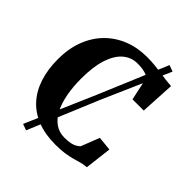

<svg xmlns="http://www.w3.org/2000/svg" viewBox="-244 -945 1154 1154"><g transform="rotate(45 332.5 -368.5)"><path d="M142 60 333 -381 514.5 -812.5 555 -797.5 365.5 -365.5 182 74.5ZM366.5 11Q278.5 11 212.5 -15.2Q146.5 -41.5 102.5 -90.8Q58.5 -140 36.5 -209.2Q14.5 -278.5 14.5 -363.5Q14.5 -453.5 42 -525.2Q69.5 -597 119.5 -647.5Q169.5 -698 236.8 -724.8Q304 -751.5 383.5 -751.5Q420 -751.5 450.8 -748.5Q481.5 -745.5 508.2 -741.5Q535 -737.5 560 -734.2Q585 -731 610 -729.5L598 -509.5H502.5L470.5 -658.5Q464.5 -665 451.2 -670.8Q438 -676.5 418.5 -680Q399 -683.5 371.5 -683.5Q320 -683.5 280.2 -650Q240.5 -616.5 218.2 -549Q196 -481.5 196 -379.5Q196 -310 207 -251Q218 -192 240.2 -148.5Q262.5 -105 296.5 -81Q330.5 -57 376 -57Q407 -57 427.2 -61.5Q447.5 -66 460 -73.5Q472.5 -81 481.5 -89.5L527.5 -207L617.5 -198L597 -27Q572 -25 550.2 -19Q528.5 -13 504 -6Q479.5 1 446.5 6Q413.5 11 366.5 11Z"/></g></svg>

Font: Merriweather 20pt ExtraBold
Style: Regular
Weight: 800
Version: Version 2.100